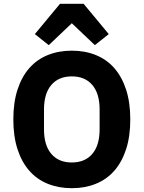

<svg xmlns="http://www.w3.org/2000/svg" viewBox="-20 -976 754 1008"><path d="M357 12Q288 12 231 -11Q174 -34 134 -79.5Q94 -125 72 -192.5Q50 -260 50 -349Q50 -438 72 -505.5Q94 -573 134 -618.5Q174 -664 231 -687Q288 -710 357 -710Q426 -710 483 -687Q540 -664 580 -618.5Q620 -573 642 -505.5Q664 -438 664 -349Q664 -260 642 -192.5Q620 -125 580 -79.5Q540 -34 483 -11Q426 12 357 12ZM357 -123Q426 -123 464.5 -168Q503 -213 503 -297V-401Q503 -485 464.5 -530Q426 -575 357 -575Q288 -575 249.5 -530Q211 -485 211 -401V-297Q211 -213 249.5 -168Q288 -123 357 -123ZM419 -956 551 -797 478 -739 357 -854 236 -739 163 -797 295 -956Z"/></svg>

Font: IBM Plex Sans Arabic
Style: Bold
Weight: 700
Designer: Mike Abbink, Paul van der Laan, Pieter van Rosmalen, Wael Morcos, Khajak Apelian
Foundry: Bold Monday
Version: Version 1.2